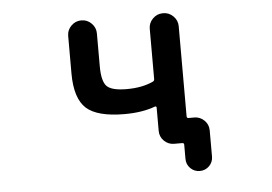

<svg xmlns="http://www.w3.org/2000/svg" viewBox="-48 -611 1096 774"><g transform="rotate(-5 500.0 -224.0)"><path d="M676.8 45.9V-10.7Q676.8 -18.6 669.9 -18.6H636.7Q613.3 -18.6 596.2 -35.2Q579.1 -51.8 579.1 -76.2V-170.9Q579.1 -172.9 577.1 -174.3Q575.2 -175.8 572.3 -174.8Q520.5 -155.3 448.2 -155.3Q338.9 -155.3 293.9 -195.3Q249 -236.3 249 -336.9V-489.3Q249 -512.7 266.1 -529.8Q283.2 -546.9 306.6 -546.9H307.6Q331.1 -546.9 348.1 -529.8Q365.2 -512.7 365.2 -489.3V-356.4Q365.2 -294.9 385.3 -274.9Q405.3 -254.9 465.8 -254.9Q528.3 -254.9 572.3 -275.4Q579.1 -278.3 579.1 -285.2V-489.3Q579.1 -512.7 596.2 -529.8Q613.3 -546.9 636.7 -546.9H638.7Q662.1 -546.9 679.2 -529.8Q696.3 -512.7 696.3 -489.3V-125Q696.3 -117.2 703.1 -117.2H726.6Q750 -117.2 767.1 -100.6Q784.2 -84 784.2 -59.6V45.9Q784.2 68.4 768.6 84Q752.9 99.6 730.5 99.6Q708 99.6 692.4 84Q676.8 68.4 676.8 45.9Z"/></g></svg>

Font: Rounded Mgen+ 1mn medium
Style: Regular
Weight: 500
Designer: [Source Han Sans]
Ryoko NISHIZUKA  (kana & ideographs); Paul D. Hunt (Latin, Greek & Cyrillic); Wenlong ZHANG  (bopomofo
Version: Version 1.059.20150602